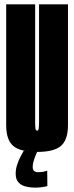

<svg xmlns="http://www.w3.org/2000/svg" viewBox="-20 -695 343 884"><path d="M150.8 4.5Q72.8 4.5 40.6 -23.5Q8.5 -51.5 8.5 -118.5V-675H141.8V-137Q141.8 -112.5 143.2 -103Q144.8 -93.5 150.8 -93.5Q156.8 -93.5 158.2 -103Q159.8 -112.5 159.8 -137V-675H293V-118.5Q293 -51.5 260.9 -23.5Q228.8 4.5 150.8 4.5ZM140.5 168.9Q118.8 168.9 98.5 163.8Q78.2 158.8 65.2 144.8Q52.2 130.9 52.2 104.8Q52.2 83.4 59.2 62.6Q66.1 41.8 75 25.2Q83.9 8.6 88.8 0H153.5Q148.6 8.8 143.2 22.3Q137.8 35.9 134.1 49.8Q130.5 63.6 130.5 74Q130.5 86 136.9 91.9Q143.2 97.9 156.1 97.9Q165.1 97.9 174.2 96.6Q183.2 95.4 189.8 93.4Q196.4 91.5 197.4 90.5L198.1 161.8Q196.8 162.4 188.5 164.1Q180.2 165.9 167.8 167.4Q155.2 168.9 140.5 168.9Z"/></svg>

Font: Anybody UltraCondensed Thin
Style: Regular
Weight: 100
Width: 1
Designer: Tyler Finck
Foundry: Etcetera Type Company
Version: Version 1.110